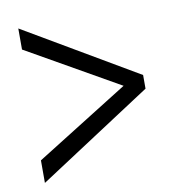

<svg xmlns="http://www.w3.org/2000/svg" viewBox="-65 -625 580 637"><g transform="rotate(-10 225.0 -307.0)"><path d="M36 -47V-123L349 -319L38 -496V-567L419 -343V-297Z"/></g></svg>

Font: Inconsolata SemiCondensed
Style: Regular
Weight: 400
Width: 4
Monospace: yes
Designer: Raph Levien, Cyreal, Brenton Simpson
Foundry: Raph Levien, Cyreal, Google
Version: Version 3.001; ttfautohint (v1.8.2.53-6de2)